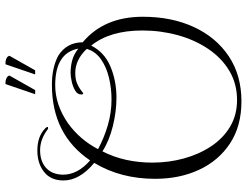

<svg xmlns="http://www.w3.org/2000/svg" viewBox="-120 -741 899 699"><g transform="rotate(-90 329.5 -391.5)"><path d="M310 38Q220 38 157 -3.5Q94 -45 61 -116Q28 -187 28 -276Q28 -402 86 -498Q22 -551 22 -610Q22 -656 53 -680.5Q84 -705 131 -705Q183 -705 212 -676Q217 -671 217 -668Q217 -666 214 -666Q211 -666 210 -666Q192 -680 172.5 -687.5Q153 -695 132 -695Q92 -695 68 -673.5Q44 -652 43 -612Q43 -558 95 -513Q189 -652 370 -652Q433 -652 476 -629Q525 -598 525 -540Q618 -462 618 -321Q618 -216 580.5 -135Q543 -54 474 -8Q405 38 310 38ZM317 -435Q358 -435 397 -444.5Q436 -454 464 -474Q492 -494 501 -525Q462 -567 413 -567Q389 -567 372 -559Q355 -551 340 -538Q335 -538 335 -545Q335 -559 349.5 -567.5Q364 -576 382.5 -580Q401 -584 414 -584Q436 -584 458 -578.5Q480 -573 502 -556Q486 -640 369 -640Q298 -640 231 -594Q171 -551 136 -484Q177 -462 223 -448.5Q269 -435 317 -435ZM315 22Q374 22 421 -6Q468 -34 501 -83Q534 -132 551 -194Q568 -256 568 -323Q568 -441 513 -509Q489 -461 437 -439Q385 -417 323 -417Q274 -417 220.5 -430Q167 -443 128 -468Q107 -427 97 -381.5Q87 -336 87 -286Q87 -227 102 -172Q117 -117 146 -73Q175 -29 217.5 -3.5Q260 22 315 22ZM408 -713 445 -821H451Q457 -821 464 -818.5Q471 -816 474 -811Q477 -808 475 -805L423 -713ZM336 -713 373 -821H379Q385 -821 392 -818.5Q399 -816 402 -811Q405 -808 403 -805L351 -713Z"/></g></svg>

Font: Updock
Style: Regular
Weight: 400
Designer: Robert E. Leuschke
Foundry: Robert E. Leuschke
Version: Version 1.010; ttfautohint (v1.8.4.7-5d5b)